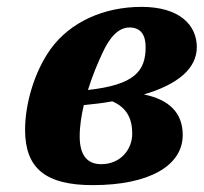

<svg xmlns="http://www.w3.org/2000/svg" viewBox="-20 -523 593 559"><path d="M277 -366C299 -415 325 -443 357 -443C390 -443 404 -421 404 -386C404 -316 372 -276 236 -261C249 -303 265 -340 277 -366ZM250 16C415 16 512 -41 512 -130C512 -194 473 -233 399 -248C497 -277 553 -323 553 -386C553 -449 504 -503 392 -503C281 -503 184 -458 128 -381C79 -313 53 -219 53 -145C53 -32 114 16 250 16ZM212 -126C212 -156 217 -187 224 -217C254 -220 281 -223 307 -228C348 -210 365 -179 365 -134C365 -87 330 -45 275 -45C238 -45 212 -66 212 -126Z"/></svg>

Font: Source Serif Pro Black
Style: Italic
Weight: 900
Italic angle: -12°
Designer: Frank Grießhammer
Foundry: Adobe Systems Incorporated
Version: Version 3.001;hotconv 1.0.111;makeotfexe 2.5.65597